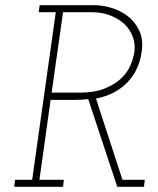

<svg xmlns="http://www.w3.org/2000/svg" viewBox="-20 -720 610 740"><path d="M38 -27 35 0H223L226 -27H132L175 -335H273Q286 -335 297 -336Q308 -337 320 -338L432 0H535L538 -27H452L350 -340Q425 -355 470.5 -402Q516 -449 526 -520Q533 -568 516.5 -602.5Q500 -637 472 -658Q443 -680 408.5 -690Q374 -700 344 -700H133L129 -673H195L104 -27ZM179 -363 223 -673H333Q373 -673 405 -660.5Q437 -648 460 -627Q482 -605 492 -577.5Q502 -550 498 -520Q494 -494 482 -466.5Q470 -439 445 -416Q420 -393 381.5 -378Q343 -363 288 -363Z"/></svg>

Font: Josefin Slab Thin Light
Style: Italic
Weight: 300
Italic angle: -12°
Version: Version 2.000